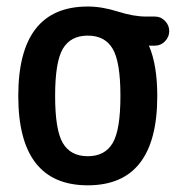

<svg xmlns="http://www.w3.org/2000/svg" viewBox="-20 -550 540 580"><path d="M320.3 -402.8Q296.9 -442.4 245.1 -442.4Q193.4 -442.4 169.9 -402.8Q146.5 -363.3 146.5 -260.3Q146.5 -157.2 169.9 -117.7Q193.4 -78.1 245.1 -78.1Q296.9 -78.1 320.3 -117.7Q343.8 -157.2 343.8 -260.3Q343.8 -363.3 320.3 -402.8ZM245.1 -530.3Q288.1 -530.3 335.9 -515.1Q383.8 -500 420.9 -500H448.2Q465.8 -500 478.5 -486.8Q491.2 -473.6 491.2 -456.1Q491.2 -438.5 478.5 -425.3Q465.8 -412.1 448.2 -412.1H430.7H429.7V-411.1L430.7 -410.2Q455.1 -352.5 455.1 -259.8Q455.1 9.8 245.1 9.8Q35.2 9.8 35.2 -260.3Q35.2 -530.3 245.1 -530.3Z"/></svg>

Font: Rounded Mgen+ 1m medium
Style: Regular
Weight: 500
Designer: [Source Han Sans]
Ryoko NISHIZUKA  (kana & ideographs); Paul D. Hunt (Latin, Greek & Cyrillic); Wenlong ZHANG  (bopomofo
Version: Version 1.059.20150602